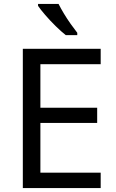

<svg xmlns="http://www.w3.org/2000/svg" viewBox="-20 -964 596 984"><path d="M496 0H97V-714H496V-635H187V-412H478V-334H187V-79H496ZM280 -944Q291 -922 307.5 -894.5Q324 -867 342.5 -841Q361 -815 376 -796V-784H317Q294 -802 265 -830.5Q236 -859 211.5 -887.5Q187 -916 175 -934V-944Z"/></svg>

Font: Noto Sans Modi
Style: Regular
Weight: 400
Designer: Monotype Design Team
Foundry: Monotype Imaging Inc.
Version: Version 2.003; ttfautohint (v1.8.4.7-5d5b)